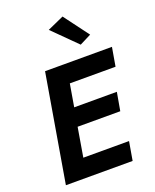

<svg xmlns="http://www.w3.org/2000/svg" viewBox="-175 -1077 951 1176"><g transform="rotate(-20 300.5 -489.0)"><path d="M273 -930 380 -978 501 -816 426 -778ZM165 -700H601L580 -578H282L257 -431H535L514 -312H236L204 -122H502L481 0H46Z"/></g></svg>

Font: Jost* 600 Semi
Style: Italic
Weight: 600
Italic angle: -10°
Version: Version 3.500